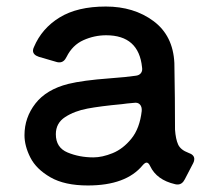

<svg xmlns="http://www.w3.org/2000/svg" viewBox="-20 -555 650 588"><path d="M557 -87Q575 -81 575 -68Q575 -62 572 -56L546 -6Q538 10 524 10Q519 10 516 9Q460 -4 440 -46Q435 -57 429 -57Q424 -57 417 -49Q366 13 249 13Q178 13 134.5 -12Q91 -37 73 -72.5Q55 -108 55 -141Q55 -195 88.5 -238Q122 -281 189 -298Q234 -309 315 -315Q369 -319 395 -323Q406 -324 411.5 -331Q417 -338 415 -349Q405 -447 305 -447Q269 -447 235.5 -432Q202 -417 184 -381Q176 -364 162 -364Q157 -364 154 -365L99 -381Q81 -387 81 -400Q81 -405 84 -411Q108 -468 162.5 -501.5Q217 -535 304 -535Q390 -535 450 -490.5Q510 -446 514 -362Q515 -322 515.5 -255Q516 -188 516 -158Q518 -129 525.5 -112.5Q533 -96 557 -87ZM414 -215Q415 -228 408.5 -235Q402 -242 390 -240Q366 -238 353 -236Q288 -230 248 -222.5Q208 -215 179.5 -196.5Q151 -178 151 -144Q151 -103 187 -88Q223 -73 266 -73Q293 -73 325 -86Q357 -99 382.5 -130.5Q408 -162 414 -215Z"/></svg>

Font: Shippori Gothic B2 Bold
Style: Regular
Weight: 700
Designer: FONTDASU
Foundry: FONTDASU / Google Inc. / but / Adobe
Version: Version 1.130